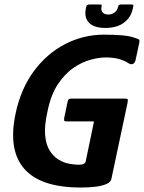

<svg xmlns="http://www.w3.org/2000/svg" viewBox="-20 -833 644 859"><path d="M478 -31Q475 -18 455.5 -9.5Q436 -1 406.5 2.5Q377 6 342 6Q161 6 88 -78.5Q15 -163 50 -326Q73 -435 131 -514Q189 -593 271 -635.5Q353 -678 446 -678Q486 -678 524 -675Q562 -672 582 -664Q595 -660 600.5 -657Q606 -654 603 -641L588 -571Q585 -552 575.5 -547.5Q566 -543 557 -549Q535 -563 510.5 -569.5Q486 -576 453 -576Q424 -576 386 -566Q348 -556 309 -529.5Q270 -503 238.5 -455.5Q207 -408 192 -332Q178 -270 182 -227.5Q186 -185 202.5 -159Q219 -133 242 -119Q265 -105 289 -100.5Q313 -96 332 -96Q358 -96 363 -109L399 -282Q401 -288 399.5 -289Q398 -290 393 -290H279Q270 -290 268 -292Q266 -294 267 -304L282 -376Q284 -386 287.5 -389Q291 -392 301 -392H534Q550 -392 551.5 -388.5Q553 -385 550 -370ZM451 -708Q401 -708 378.5 -731Q356 -754 364 -794Q366 -807 369.5 -810Q373 -813 381 -813H423Q432 -813 434 -811.5Q436 -810 434 -802Q431 -786 439.5 -777Q448 -768 465 -768Q480 -768 492.5 -777Q505 -786 508 -802Q510 -810 514 -811.5Q518 -813 521 -813H567Q574 -813 576 -811Q578 -809 574 -794Q566 -755 534.5 -731.5Q503 -708 451 -708Z"/></svg>

Font: Glory
Style: Bold Italic
Weight: 700
Italic angle: -12°
Version: Version 1.011